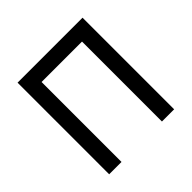

<svg xmlns="http://www.w3.org/2000/svg" viewBox="-172 -854 1010 1010"><g transform="rotate(-45 333.0 -349.0)"><path d="M483.4 -603.5H182.6V-8.8H164.1H161.1H158.2H148.4H138.7H132.8H126H117.2H109.4H90.8V-690.4H574.2V-8.8H556.6H553.7H550.8H540H530.3H523.4H516.6H508.8H501H483.4Z"/></g></svg>

Font: LeFont
Style: Default
Weight: 400
Designer: Leryon MEDIA
Version: Version 1.0